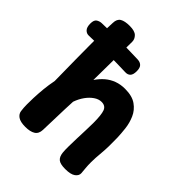

<svg xmlns="http://www.w3.org/2000/svg" viewBox="-244 -950 1090 1090"><g transform="rotate(45 301.0 -405.0)"><path d="M75 -766.2Q75.8 -798.1 95.9 -810.1Q116 -822 155 -822Q195.8 -822 212.3 -805.7Q228.8 -789.3 228.8 -767.8Q228.6 -747.8 228.4 -727.5Q228.3 -707.2 228.2 -676.4Q228.1 -645.6 227.6 -593.9Q227.1 -542.3 226.1 -458.7Q245.8 -487.7 269.7 -508.2Q293.7 -528.7 323.6 -539.7Q353.4 -550.7 389.1 -550.7Q446.6 -550.7 479.7 -527.1Q512.8 -503.6 528.4 -467.9Q544.1 -432.2 548.6 -393.2Q553.1 -354.2 554.1 -323.1Q556.1 -248.9 551.4 -199.9Q546.8 -150.9 546.8 -120Q546.8 -92.9 548.9 -72.3Q551.1 -51.8 552.1 -35.8Q553.1 -16.8 533.8 -2.4Q514.4 12 470.3 12Q430.3 12 414.3 -1.1Q398.3 -14.2 395 -43.8Q393 -62.1 393.4 -92.4Q393.8 -122.7 394.9 -157.6Q396 -192.6 397.4 -226.3Q398.8 -260 398.8 -285Q398.8 -351.2 388.8 -377.6Q378.8 -404 347.3 -404Q324.6 -404 302.1 -388.6Q279.6 -373.1 261.4 -347.7Q243.3 -322.3 232 -290Q228.8 -226 227.4 -164.8Q226.1 -103.7 224.1 -56.1Q223.1 -23.9 201.4 -10.4Q179.8 3 141.1 3Q101.1 3 82.2 -10.2Q63.3 -23.3 60.8 -43.4Q57.4 -67.4 57.3 -93.7Q57.1 -120 58.1 -145Q59.7 -185 63.4 -221.8Q67.1 -258.6 75.1 -299.7Q73.6 -401.3 72.8 -473.7Q72 -546 72 -594.8Q72 -643.7 72.5 -676Q73 -708.3 73.5 -729.1Q74 -749.9 75 -766.2ZM30.6 -618.4Q12.6 -617.4 -0.1 -630.7Q-12.8 -643.9 -12.8 -673Q-12.8 -700.9 0.4 -710.2Q13.6 -719.4 30.6 -720.4Q59.6 -721.4 97.6 -721.9Q135.6 -722.4 176.5 -722.1Q217.4 -721.7 255.4 -720.8Q293.4 -719.9 322.4 -718.9Q342.4 -717.9 353.9 -706.4Q365.3 -695 365.3 -667.9Q365.3 -640 353.9 -628.4Q342.4 -616.9 322.4 -617.9Q293.4 -618.9 255.4 -619.8Q217.4 -620.7 176.5 -620.7Q135.6 -620.7 97.6 -620.1Q59.6 -619.4 30.6 -618.4Z"/></g></svg>

Font: Playpen Sans Arabic
Style: Regular
Weight: 400
Designer: Azza Alameddine, Laura Meseguer, Veronika Burian, José Scaglione
Foundry: TypeTogether
Version: Version 2.000